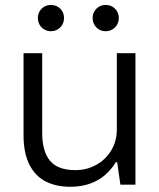

<svg xmlns="http://www.w3.org/2000/svg" viewBox="-20 -731 629 760"><path d="M443.8 -88.9 442.4 -217.8V-520.5H516.1V0H456.5ZM278.3 -57.6Q323.7 -57.6 361.3 -78.6Q398.9 -99.6 420.7 -136.2Q442.4 -172.9 442.4 -217.8L443.8 -88.9H438.5Q420.4 -59.6 395.3 -37.8Q370.1 -16.1 335.9 -3.9Q301.8 8.3 258.3 8.3Q202.1 8.3 160.9 -12.7Q119.6 -33.7 96.4 -79.3Q73.2 -125 73.2 -195.8V-520.5H147V-205.6Q147 -132.3 177.7 -95Q208.5 -57.6 278.3 -57.6ZM129.9 -659.7Q129.9 -674.3 136.7 -686Q143.6 -697.8 155.3 -704.6Q167.1 -711.4 181.2 -711.4Q195.9 -711.4 207.8 -704.7Q219.8 -697.9 226.6 -686.1Q233.4 -674.3 233.4 -659.7Q233.4 -645 226.6 -633.1Q219.7 -621.1 207.8 -614.3Q195.9 -607.4 181.2 -607.4Q167.1 -607.4 155.3 -614.3Q143.6 -621.1 136.7 -633.1Q129.9 -645 129.9 -659.7ZM346.7 -659.7Q346.7 -674.3 353.5 -686Q360.4 -697.8 372.1 -704.6Q383.9 -711.4 397.9 -711.4Q412.7 -711.4 424.6 -704.7Q436.6 -697.9 443.4 -686.1Q450.2 -674.3 450.2 -659.7Q450.2 -645 443.4 -633.1Q436.5 -621.1 424.6 -614.3Q412.7 -607.4 397.9 -607.4Q383.9 -607.4 372.1 -614.3Q360.4 -621.1 353.5 -633.1Q346.7 -645 346.7 -659.7Z"/></svg>

Font: Wand UI Pro
Style: Regular
Weight: 400
Designer: Andreas Faust
Version: Version 1.003;FEAKit 1.0